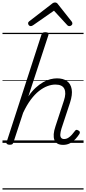

<svg xmlns="http://www.w3.org/2000/svg" viewBox="-20 -1149 692 1544"><path d="M488 16Q460 16 442.5 6Q425 -4 417.5 -23.5Q410 -43 412 -70.5Q414 -98 426 -133L494 -340Q514 -400 497.5 -434.5Q481 -469 425 -469Q395 -469 361.5 -456.5Q328 -444 294 -417.5Q260 -391 227.5 -347.5Q195 -304 166 -242L88 -4Q85 6 79 10.5Q73 15 58 15Q46 15 37.5 10Q29 5 33 -6L313 -869Q317 -881 323.5 -885.5Q330 -890 344 -890Q361 -890 367 -884Q373 -878 369 -866L208 -374Q236 -415 266.5 -443Q297 -471 327 -488Q357 -505 385.5 -512Q414 -519 438 -519Q488 -519 518.5 -497Q549 -475 556.5 -431.5Q564 -388 543 -323L474 -114Q466 -87 465 -68.5Q464 -50 472 -40.5Q480 -31 495 -31Q513 -31 528.5 -40.5Q544 -50 557.5 -65Q571 -80 581 -94Q585 -101 592 -104Q599 -107 610 -100Q621 -94 622 -86.5Q623 -79 618 -71Q606 -52 587.5 -31.5Q569 -11 544 2.5Q519 16 488 16ZM227 -939Q218 -939 212 -946Q206 -953 206 -961Q206 -967 208 -970Q210 -973 214 -977L393 -1115Q402 -1123 408.5 -1126Q415 -1129 423 -1129Q430 -1129 436 -1125.5Q442 -1122 447 -1114L557 -975Q560 -971 561 -967Q562 -963 562 -959Q562 -951 554 -945Q546 -939 539 -939Q533 -939 528 -941.5Q523 -944 519 -949L414 -1063L249 -948Q242 -943 237 -941Q232 -939 227 -939ZM0 365H652V375H0ZM0 -20H652V0H0ZM0 -505H652V-500H0ZM0 -885H652V-875H0Z"/></svg>

Font: Playwrite DK Uloopet Guides
Style: Regular
Weight: 400
Designer: Veronika Burian, José Scaglione
Foundry: TypeTogether
Version: Version 1.003